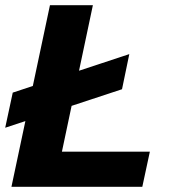

<svg xmlns="http://www.w3.org/2000/svg" viewBox="-20 -718 690 738"><path d="M0 -227 29 -362 477 -510 449 -375ZM24 0 172 -698H337L218 -135H556L527 0Z"/></svg>

Font: Azeret Mono Thin
Style: Bold Italic
Weight: 700
Italic angle: -12°
Version: Version 1.002